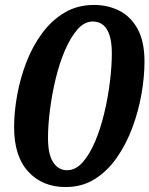

<svg xmlns="http://www.w3.org/2000/svg" viewBox="-20 -745 604 776"><path d="M245 11Q152 11 94.5 -51Q37 -113 37 -231Q37 -293 49.5 -361.5Q62 -430 87 -494.5Q112 -559 150.5 -611Q189 -663 241 -694Q293 -725 360 -725Q417 -725 463.5 -701Q510 -677 537 -626.5Q564 -576 564 -496Q564 -435 552 -366Q540 -297 515.5 -230.5Q491 -164 453 -109Q415 -54 363.5 -21.5Q312 11 245 11ZM251 -57Q286 -57 314.5 -89.5Q343 -122 365 -174.5Q387 -227 402 -290.5Q417 -354 424.5 -416.5Q432 -479 432 -529Q432 -573 423 -601.5Q414 -630 397 -644Q380 -658 355 -658Q321 -658 293 -626Q265 -594 242.5 -541.5Q220 -489 205 -426.5Q190 -364 182 -301.5Q174 -239 174 -188Q174 -121 195 -89Q216 -57 251 -57Z"/></svg>

Font: Noto Serif Tamil
Style: Italic
Weight: 400
Italic angle: -12°
Designer: Indian Type Foundry, Tom Grace, and the Monotype Design Team
Foundry: Monotype Imaging Inc.
Version: Version 2.003